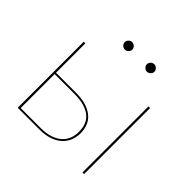

<svg xmlns="http://www.w3.org/2000/svg" viewBox="-165 -837 1007 1007"><g transform="rotate(45 338.0 -334.0)"><path d="M92 0ZM104 -490V-272H249.5Q299.5 -272 332.2 -260.5Q365 -249 384.5 -230.2Q404 -211.5 412 -187.5Q420 -163.5 420 -138.5Q420 -109 409.5 -83.8Q399 -58.5 378.2 -39.8Q357.5 -21 326 -10.5Q294.5 0 252.5 0H92V-490ZM104 -262V-10H252.5Q292.5 -10 322 -19.8Q351.5 -29.5 370.8 -46.5Q390 -63.5 399.2 -86.8Q408.5 -110 408.5 -137.5Q408.5 -163.5 400.8 -186.2Q393 -209 374.5 -225.8Q356 -242.5 325.5 -252.2Q295 -262 249.5 -262ZM584 -490V0H572V-490ZM301.5 -640Q301.5 -629.5 292.8 -621.2Q284 -613 273.5 -613Q262 -613 253.8 -621.2Q245.5 -629.5 245.5 -640Q245.5 -651.5 253.8 -659.8Q262 -668 273.5 -668Q284 -668 292.8 -659.8Q301.5 -651.5 301.5 -640ZM465.5 -640Q465.5 -629.5 456.8 -621.2Q448 -613 437.5 -613Q426 -613 417.8 -621.2Q409.5 -629.5 409.5 -640Q409.5 -651.5 417.8 -659.8Q426 -668 437.5 -668Q448 -668 456.8 -659.8Q465.5 -651.5 465.5 -640Z"/></g></svg>

Font: Lato Hairline
Style: Regular
Weight: 100
Designer: Lukasz Dziedzic
Foundry: tyPoland Lukasz Dziedzic
Version: Version 2.007; 2014-02-27